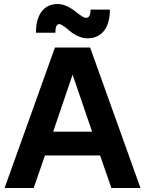

<svg xmlns="http://www.w3.org/2000/svg" viewBox="-20 -937 724 957"><path d="M416 -746.1Q392.1 -746.1 368.4 -757.1Q344.7 -768.1 329.3 -781.5Q314 -794.9 298.6 -805.9Q283.2 -816.9 274.9 -816.9Q255.9 -816.9 255.9 -773.9H159.2Q159.2 -841.8 187.5 -879.4Q215.8 -917 267.1 -917Q289.6 -917 313 -906.2Q336.4 -895.5 352.3 -882.6Q368.2 -869.6 384 -858.9Q399.9 -848.1 409.2 -848.1Q431.2 -848.1 431.2 -889.2H527.8Q527.8 -821.3 498.5 -783.7Q469.2 -746.1 416 -746.1ZM2.9 0 253.9 -700.2H429.2L680.2 0H535.2L479 -162.1H204.1L147.9 0ZM245.1 -280.8H439L341.8 -564.9Z"/></svg>

Font: SUSE
Style: Bold
Weight: 700
Designer: Rene Bieder
Foundry: SUSE
Version: Version 1.000